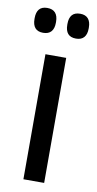

<svg xmlns="http://www.w3.org/2000/svg" viewBox="-79 -701 374 738"><g transform="rotate(10 108.0 -332.0)"><path d="M68 0V-488H149V0ZM44.5 -567.5Q23.5 -567.5 13.2 -579.5Q3 -591.5 3 -614V-618Q3 -640.5 13.2 -652.5Q23.5 -664.5 44.5 -664.5Q65.5 -664.5 76 -652.5Q86.5 -640.5 86.5 -618V-614Q86.5 -591.5 76 -579.5Q65.5 -567.5 44.5 -567.5ZM173 -567.5Q151.5 -567.5 141.2 -579.5Q131 -591.5 131 -614V-618Q131 -640.5 141.2 -652.5Q151.5 -664.5 173 -664.5Q193.5 -664.5 204 -652.5Q214.5 -640.5 214.5 -618V-614Q214.5 -591.5 204 -579.5Q193.5 -567.5 173 -567.5Z"/></g></svg>

Font: Anek Odia Medium
Style: Regular
Weight: 400
Version: Version 1.003